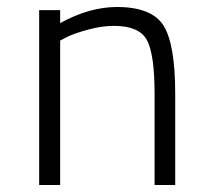

<svg xmlns="http://www.w3.org/2000/svg" viewBox="-20 -529 610 549"><path d="M152 0H92V-500H152V-463Q236 -509 314 -509Q414 -509 447.5 -456Q481 -403 481 -260V0H422V-260Q422 -374 400 -414.5Q378 -455 306 -455Q271 -455 232.5 -444.5Q194 -434 173 -424L152 -413Z"/></svg>

Font: TypoPRO Titillium Text
Style: 250 wt
Weight: 300
Designer: Accademia di Belle Arti di Urbino and others
Foundry: Accademia di Belle Arti di Urbino and others.
Version: Version 25.000